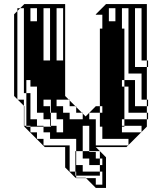

<svg xmlns="http://www.w3.org/2000/svg" viewBox="-20 -720 786 940"><path d="M545 -616V-680H513V-616ZM161 -616V-680H129V-616ZM609 -520V-552H589V-520ZM257 -424H289V-680H257ZM321 -168V-136H385V-164L381 -168H353V-196L349 -200H321V-228L317 -232H257V-200H289V-168ZM289 -136H229V-104H257V-72H289ZM481 88V56H469V20H417V-104H385V20H417V24H449V56H469V88ZM353 24H349V20H353ZM469 140H353V120H349V88H385V120H469ZM609 -552V-680H577V-580H589V-552ZM609 -456V-520H589V-456ZM609 -424V-456H589V-424ZM225 -424V-680H193V-424ZM609 -424H589V-360H609ZM609 -232V-296H589V-328H577V-296H589V-232ZM609 -232H589V-168H609ZM129 -168V-136H109V-168H99V-136H161V-104H193V-100H229V-104H225V-136H193V-168H161V-220H129V-200H109V-232H129V-220H193V-200H225V-168H229V-136H257V-168H229V-220H161V-296H129V-328H109V-264H129V-232H109V-264H97V-680H79L99 -700H299V-250L317 -232H321V-228L349 -200H353V-196L381 -168H385V-164L399 -150L449 -200H469V-168H481V-200H469V-580H481V-648H449V-650L499 -700H699V-424H705V-392H699V-424H673V-680H641V-392H699V-232H705V-200H699V-232H673V-360H589V-328H641V-200H699V-168H705V-136H699V-168H589V-136H699V-100L673 -74V-72H671L673 -74V-104H589V-136H577V-104H589V-100H577V-72H671L609 -10V-8H607L609 -10V-40H481V-100H469V-168H417V-136H449V-8H607L599 0H449L499 50V200H449L401 152H353V150H349L299 100V0H199L99 -100V-104H97V-202L67 -232H65V-234L49 -250V-650L65 -666V-680H79L65 -666V-234L67 -232H97V-202L99 -200H129V-168H109V-200H99V-168ZM229 -220V-232H193V-220ZM353 24V56H349V24ZM353 56V88H349V56ZM481 184V120H469V88H417V56H385V20H353V-40H225V-72H193V-100H129V-104H109V-136H99V-104H109V-100H129V-72H161V-40H193V-8H321V120H349V140H353V150H399L401 152H449V184Z"/></svg>

Font: Rubik Broken Fax
Style: Regular
Weight: 400
Designer: Hubert and Fischer, NaN
Foundry: Hubert and Fischer, NaN
Version: Version 2.201